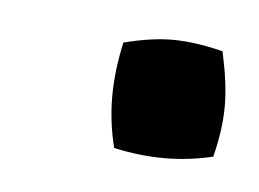

<svg xmlns="http://www.w3.org/2000/svg" viewBox="-25 -120 198 147"><g transform="rotate(5 73.5 -46.5)"><path d="M142.1 -86.9C126.5 -90.8 113.8 -92.3 103.5 -92.3C93.3 -92.3 81.1 -90.8 65.9 -86.9C62.5 -71.3 61 -57.6 61 -44.9C61 -32.7 62.5 -19.5 65.9 -5.9C92.3 0 117.7 0 142.1 -5.9C145.5 -19.5 147.5 -32.7 147.5 -44.9C147.5 -57.6 145.5 -71.3 142.1 -86.9Z"/></g></svg>

Font: Meera New
Style: Regular
Weight: 400
Designer: Hussain K H
Foundry: RIT
Version: 1.4.1